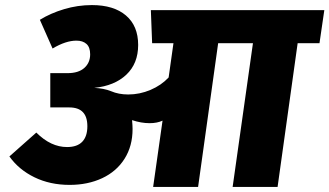

<svg xmlns="http://www.w3.org/2000/svg" viewBox="-20 -736 1297 756"><path d="M1238 -566H1152L1073 0H896L976 -566H839L760 0H583L620 -261Q599 -251 569 -251Q536 -251 500 -263Q502 -241 502 -228Q502 -161 470.5 -111Q439 -61 382.5 -34.5Q326 -8 254 -8Q177 -8 115.5 -38Q54 -68 17 -120L123 -214Q180 -157 244 -157Q284 -157 304 -178Q324 -199 324 -239Q324 -313 253 -313H178V-448H246Q289 -448 312 -468.5Q335 -489 335 -522Q335 -550 320.5 -563Q306 -576 281 -576Q239 -576 187 -545L137 -658Q179 -684 232.5 -700Q286 -716 342 -716Q428 -716 476 -675Q524 -634 524 -559Q524 -486 477.5 -442Q431 -398 351 -390Q390 -388 417 -377Q447 -364 485 -364Q530 -364 572.5 -382Q615 -400 644 -431L663 -566H579L574 -696H1257Z"/></svg>

Font: FiraGO Heavy
Style: Italic
Weight: 900
Italic angle: -8°
Designer: bBox Type GmbH
Foundry: bBox Type GmbH
Version: Version 1.001